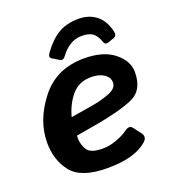

<svg xmlns="http://www.w3.org/2000/svg" viewBox="-132 -809 825 919"><g transform="rotate(-20 281.0 -349.5)"><path d="M511.2 -594.7Q516.6 -571.8 499.5 -565.4L469.7 -554.7Q450.6 -547.9 444.8 -564.9Q433.6 -598.1 414.5 -612.8Q395.5 -627.4 356.9 -627.4Q324.2 -627.4 296.3 -609.4Q268.5 -591.3 250.4 -565.4Q236.3 -545.4 220.7 -555.2L185.5 -576.7Q172.3 -585 187.5 -606Q226.5 -659.7 269 -684.6Q311.5 -709.5 372 -709.5Q424.8 -709.5 461.4 -680.7Q498 -651.9 511.2 -594.7ZM28.3 -202.6Q28.3 -315.4 108.9 -418.9Q189.5 -522.5 331.5 -522.5Q429.7 -522.5 484.4 -478.5Q539.1 -434.6 539.1 -377.9Q539.1 -284.2 469.5 -254.9Q399.9 -225.6 276.4 -204.1L174.3 -186.5Q173.8 -180.2 173.8 -172.9Q173.8 -141.6 190.9 -113.8Q208 -85.9 269.5 -85.9Q304.7 -85.9 341.3 -99.4Q377.9 -112.8 399.9 -129.4Q425.3 -148.4 439.5 -129.4L468.3 -91.3Q485.8 -68.4 464.4 -48.3Q432.6 -19 381.3 -4.6Q330.1 9.8 260.7 9.8Q126 9.8 77.1 -52.2Q28.3 -114.3 28.3 -202.6ZM180.7 -278.3 287.6 -295.9Q338.9 -304.2 381.1 -320.6Q423.3 -336.9 423.3 -366.7Q423.3 -393.6 397.7 -410.2Q372.1 -426.8 333 -426.8Q271 -426.8 234.1 -383.8Q197.3 -340.8 180.7 -278.3Z"/></g></svg>

Font: Istok
Style: Bold Italic
Weight: 700
Italic angle: -13°
Designer: Andrey V. Panov
Foundry: Andrey V. Panov
Version: Version 1.0.3